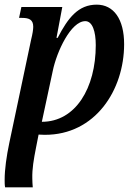

<svg xmlns="http://www.w3.org/2000/svg" viewBox="-28 -566 578 826"><path d="M-6 240H113C112 228 111 215 111 202C110 160 117 120 127 69L138 13L164 14C382 15 506 -179 506 -376C506 -484 461 -546 388 -546C309 -546 265 -490 220 -403H215L240 -536H64L54 -489H67C96 -489 115 -482 115 -451C115 -439 112 -420 106 -396L12 49C0 106 -8 163 -8 207C-8 219 -8 230 -6 240ZM152 -42 199 -261C216 -344 277 -475 339 -475C370 -475 384 -430 384 -372C384 -187 297 -42 152 -42Z"/></svg>

Font: Noto Serif Condensed SemiBold
Style: Italic
Weight: 600
Width: 3
Italic angle: -12°
Designer: Monotype Design Team
Foundry: Monotype Imaging Inc.
Version: Version 2.014